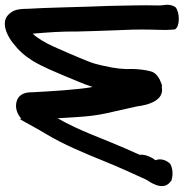

<svg xmlns="http://www.w3.org/2000/svg" viewBox="-2 -736 774 810"><g transform="rotate(-90 385.0 -331.0)"><path d="M32 -101C25 -89 -18 -33 21 -1L29 6H32C54 13 82 10 99 0C119 -21 121 -46 114 -62C116 -65 120 -71 123 -75L124 -77C130 -89 139 -106 137 -129C156 -170 175 -215 193 -259L221 -328C243 -381 263 -426 291 -475C291 -472 292 -464 292 -459C297 -380 298 -336 312 -270C315 -257 341 -141 341 -141C342 -137 351 -24 419 -35H432L454 -44C468 -51 484 -63 489 -82C495 -103 498 -131 499 -157C497 -193 501 -233 512 -279C517 -303 522 -324 532 -348C551 -396 574 -448 594 -493C610 -528 630 -562 648 -580C653 -520 658 -458 657 -395C658 -342 660 -292 662 -236L665 -158C666 -130 665 -106 665 -84C665 -51 662 -23 665 9L666 20C678 42 739 41 760 22C768 10 769 0 770 -11L769 -24C768 -29 767 -37 767 -49C769 -117 766 -192 765 -261L762 -343C759 -428 758 -514 753 -599C752 -620 754 -654 734 -676C698 -723 631 -682 608 -663C578 -640 556 -616 534 -581C508 -539 489 -490 469 -444C455 -408 437 -371 423 -327C411 -393 405 -505 401 -577C400 -591 404 -630 368 -646C333 -659 304 -641 289 -628L288 -635L278 -618C261 -588 245 -557 226 -526C179 -448 143 -360 109 -276C85 -217 57 -155 32 -101Z"/></g></svg>

Font: Stray Cat
Style: ExBlkObl
Weight: 1000
Version: Version 1.0